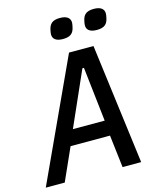

<svg xmlns="http://www.w3.org/2000/svg" viewBox="-148 -988 879 1077"><g transform="rotate(-15 291.0 -449.5)"><path d="M535.9 0 446 -698.2H304L-18.1 0H92L176.5 -188.9H405.5L427.9 0ZM213.8 -277.7 353.7 -593.8H362.6L398.4 -277.7ZM232.6 -822.1C232.6 -799 247.9 -780.2 291.5 -780.2C337.7 -780.2 352.6 -799.4 359.4 -828.5C362.2 -840.2 364 -850.1 364 -856.9C364 -880 348.4 -899.1 304.3 -899.1C258.5 -899.1 244 -879.6 236.9 -850.9C234.4 -839.1 232.6 -829.2 232.6 -822.1ZM429.3 -822.1C429.3 -799 444.2 -780.2 488.3 -780.2C534.4 -780.2 549.4 -799.4 556.1 -828.5C558.9 -840.2 560.4 -850.1 560.4 -856.9C560.4 -880 545.1 -899.1 501.1 -899.1C455.3 -899.1 440.3 -879.6 433.6 -850.9C430.8 -839.1 429.3 -829.2 429.3 -822.1Z"/></g></svg>

Font: Margiela Mono Italic Medium It
Style: Regular
Weight: 500
Designer: Mike Abbink, Paul van der Laan, Pieter van Rosmalen
Foundry: Bold Monday
Version: Version 2.003 2021